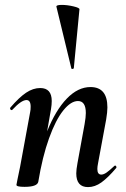

<svg xmlns="http://www.w3.org/2000/svg" viewBox="-20 -754 515 783"><path d="M291 -47Q291 -62 296 -89L325 -248Q330 -276 330 -293Q330 -342 298 -342Q269 -342 238 -303.5Q207 -265 180 -190Q153 -115 136 -12L118 -13Q137 -131 172 -218Q207 -305 252.5 -352Q298 -399 349 -399Q418 -399 418 -316Q418 -297 413 -267L380 -89Q377 -74 377 -65Q377 -42 393 -42Q403 -42 415.5 -51Q428 -60 446 -77Q448 -79 449 -79Q452 -79 454 -75.5Q456 -72 454 -69Q420 -29 393.5 -10Q367 9 339 9Q291 9 291 -47ZM47 0 51 -21Q61 -68 62 -74L103 -297Q105 -306 105 -319Q105 -346 88 -346Q67 -346 30 -306Q29 -305 27 -305Q24 -305 22 -308.5Q20 -312 22 -315Q58 -357 86.5 -376Q115 -395 144 -395Q191 -395 191 -342Q191 -327 188 -309L136 -12Q131 8 80 8Q47 8 47 0ZM232 -734Q254 -734 279.5 -728Q305 -722 304 -716L281 -476Q281 -474 276.5 -473Q272 -472 271 -475L210 -727Q209 -734 232 -734Z"/></svg>

Font: Cormorant Garamond
Style: Bold Italic
Weight: 700
Italic angle: -10°
Designer: Christian Thalmann (Catharsis Fonts)
Foundry: Catharsis Fonts
Version: Version 4.000